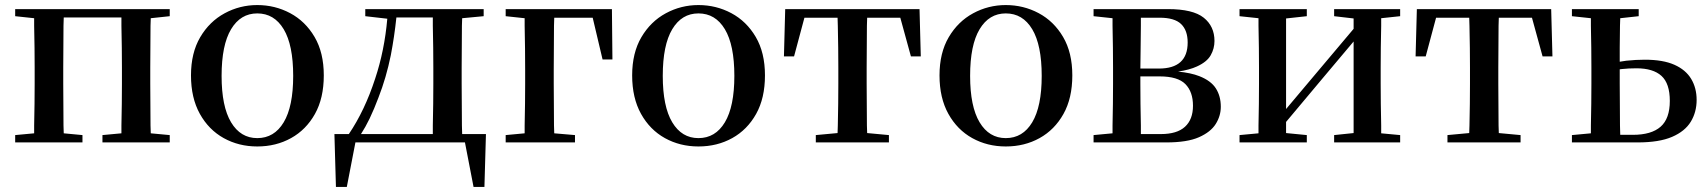

<svg xmlns="http://www.w3.org/2000/svg" viewBox="-20 -563 6744 759"><path d="M40 0V-29L115 -36Q115 -50 115 -67Q116 -108 116.5 -153Q117 -198 117 -232V-296Q117 -330 116.5 -374.5Q116 -419 115 -461Q115 -478 115 -491L40 -499V-527H651V-499L576 -491Q576 -477 575 -461Q575 -419 574.5 -374.5Q574 -330 574 -296V-232Q574 -198 574.5 -153Q575 -108 575 -67Q576 -50 576 -36L651 -29V0H385V-29L460 -36Q460 -50 460 -67Q461 -108 461.5 -153Q462 -198 462 -232V-296Q462 -330 461.5 -374.5Q461 -419 460 -461Q460 -479 460 -494H232Q231 -479 231 -461Q231 -419 230.5 -374.5Q230 -330 230 -296V-232Q230 -198 230.5 -153Q231 -108 231 -67Q231 -50 232 -36L306 -29V0Z M997 16Q924 16 864.5 -17Q805 -50 770 -113Q735 -176 735 -265Q735 -354 771.5 -416Q808 -478 868 -510.5Q928 -543 997 -543Q1067 -543 1127 -511Q1187 -479 1223.5 -417Q1260 -355 1260 -265Q1260 -175 1225 -112.5Q1190 -50 1130.5 -17Q1071 16 997 16ZM997 -17Q1064 -17 1101.5 -79.5Q1139 -142 1139 -263Q1139 -385 1101.5 -447.5Q1064 -510 997 -510Q931 -510 893.5 -447.5Q856 -385 856 -263Q856 -142 893.5 -79.5Q931 -17 997 -17Z M1424 -499V-527H1892V-499L1807 -491Q1807 -477 1806 -461Q1806 -419 1805.5 -374.5Q1805 -330 1805 -296V-232Q1805 -198 1805.5 -153Q1806 -108 1806 -67Q1807 -48 1807 -33H1901L1895 176H1852L1818 0H1385L1351 176H1308L1302 -33H1359Q1422 -126 1463 -252Q1500 -363 1511 -489ZM1691 -33Q1691 -48 1691 -67Q1692 -108 1692.5 -153Q1693 -198 1693 -232V-296Q1693 -330 1692.5 -374.5Q1692 -419 1691 -461Q1691 -479 1691 -494H1547Q1539 -418 1525 -345Q1507 -256 1476 -177Q1460 -134 1441 -94Q1425 -61 1407 -33Z M1979 0V-29L2054 -36Q2054 -50 2054 -67Q2055 -108 2055.5 -153Q2056 -198 2056 -232V-287Q2056 -326 2055.5 -372Q2055 -418 2054 -461Q2054 -477 2054 -491L1979 -499V-527H2399L2401 -328H2362L2323 -493H2171Q2170 -479 2170 -461Q2170 -418 2169.5 -372Q2169 -326 2169 -287V-232Q2169 -198 2169.5 -153Q2170 -108 2170 -67Q2170 -50 2171 -36L2253 -29V0Z M2741 16Q2668 16 2608.5 -17Q2549 -50 2514 -113Q2479 -176 2479 -265Q2479 -354 2515.5 -416Q2552 -478 2612 -510.5Q2672 -543 2741 -543Q2811 -543 2871 -511Q2931 -479 2967.5 -417Q3004 -355 3004 -265Q3004 -175 2969 -112.5Q2934 -50 2874.5 -17Q2815 16 2741 16ZM2741 -17Q2808 -17 2845.5 -79.5Q2883 -142 2883 -263Q2883 -385 2845.5 -447.5Q2808 -510 2741 -510Q2675 -510 2637.5 -447.5Q2600 -385 2600 -263Q2600 -142 2637.5 -79.5Q2675 -17 2741 -17Z M3079 -340 3084 -527H3615L3620 -340H3581L3539 -493H3408Q3408 -479 3407 -461Q3407 -419 3406.5 -374.5Q3406 -330 3406 -296V-232Q3406 -198 3406.5 -153Q3407 -108 3407 -67Q3407 -51 3408 -37L3494 -29V0H3205V-29L3291 -37Q3292 -51 3292 -67Q3293 -108 3293.5 -153Q3294 -198 3294 -232V-296Q3294 -330 3293.5 -374.5Q3293 -419 3292 -461Q3292 -479 3291 -493H3160L3119 -340Z M3956 16Q3883 16 3823.5 -17Q3764 -50 3729 -113Q3694 -176 3694 -265Q3694 -354 3730.5 -416Q3767 -478 3827 -510.5Q3887 -543 3956 -543Q4026 -543 4086 -511Q4146 -479 4182.5 -417Q4219 -355 4219 -265Q4219 -175 4184 -112.5Q4149 -50 4089.5 -17Q4030 16 3956 16ZM3956 -17Q4023 -17 4060.5 -79.5Q4098 -142 4098 -263Q4098 -385 4060.5 -447.5Q4023 -510 3956 -510Q3890 -510 3852.5 -447.5Q3815 -385 3815 -263Q3815 -142 3852.5 -79.5Q3890 -17 3956 -17Z M4303 0V-29L4378 -36Q4378 -50 4378 -67Q4379 -108 4379.5 -153Q4380 -198 4380 -232V-296Q4380 -330 4379.5 -374.5Q4379 -419 4378 -461Q4378 -478 4378 -491L4303 -499V-527H4597Q4696 -527 4738.5 -493Q4781 -459 4781 -401Q4781 -371 4766 -344.5Q4751 -318 4711 -300Q4683 -287 4637 -280Q4688 -275 4721 -262Q4767 -244 4786.5 -213.5Q4806 -183 4806 -141Q4806 -105 4786 -73Q4766 -41 4719.5 -20.5Q4673 0 4591 0ZM4490 -33H4569Q4633 -33 4664.5 -62Q4696 -91 4696 -145Q4696 -200 4666 -230.5Q4636 -261 4564 -261H4488V-232Q4488 -198 4488.5 -153Q4489 -108 4490 -67Q4490 -48 4490 -33ZM4488 -292H4561Q4675 -292 4675 -395Q4675 -443 4649 -468Q4623 -493 4564 -493H4490Q4490 -479 4490 -461Q4489 -418 4489 -370Q4488 -329 4488 -292Z M4880 0V-29L4955 -36Q4955 -50 4955 -67Q4956 -108 4956.5 -153Q4957 -198 4957 -232V-296Q4957 -330 4956.5 -374.5Q4956 -419 4955 -461Q4955 -478 4955 -491L4880 -499V-527H5146V-499L5064 -490V-132L5181 -271L5331 -449V-490L5254 -499V-527H5515V-499L5440 -491Q5440 -478 5440 -461Q5439 -419 5438.5 -374.5Q5438 -330 5438 -296V-232Q5438 -198 5438.5 -153Q5439 -108 5440 -67Q5440 -50 5440 -36L5515 -29V0H5254V-29L5331 -37V-399L5209 -254L5064 -81V-37L5146 -29V0Z M5576 -340 5581 -527H6112L6117 -340H6078L6036 -493H5905Q5905 -479 5904 -461Q5904 -419 5903.5 -374.5Q5903 -330 5903 -296V-232Q5903 -198 5903.5 -153Q5904 -108 5904 -67Q5904 -51 5905 -37L5991 -29V0H5702V-29L5788 -37Q5789 -51 5789 -67Q5790 -108 5790.5 -153Q5791 -198 5791 -232V-296Q5791 -330 5790.5 -374.5Q5790 -419 5789 -461Q5789 -479 5788 -493H5657L5616 -340Z M6194 -499V-527H6458V-499L6385 -491Q6385 -478 6384 -461Q6384 -419 6383 -375Q6383 -345 6383 -319Q6396 -321 6409 -323Q6447 -327 6482 -327Q6554 -327 6599 -307Q6644 -287 6665.5 -251Q6687 -215 6687 -168Q6687 -120 6664 -82Q6641 -44 6590 -22Q6539 0 6454 0H6194V-29L6269 -36Q6269 -50 6269 -67Q6270 -108 6270.5 -153Q6271 -198 6271 -232V-296Q6271 -330 6270.5 -374.5Q6270 -419 6269 -461Q6269 -478 6269 -491ZM6383 -289V-232Q6383 -198 6383.5 -153Q6384 -108 6384 -67Q6385 -46 6385 -30H6435Q6508 -30 6544.5 -62Q6581 -94 6581 -164Q6581 -233 6548 -263Q6515 -293 6449 -293Q6418 -293 6391 -290Q6387 -289 6383 -289Z"/></svg>

Font: Early Summer Mincho SemiBold
Style: Regular
Weight: 600
Designer: GuiWonder
Version: Version 1.002